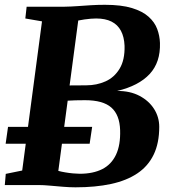

<svg xmlns="http://www.w3.org/2000/svg" viewBox="-20 -771 718 800"><path d="M294.5 9.5Q270.5 9.5 242.8 7.2Q215 5 188 2.5Q161 0 139 0H0L4 -46.5L72.5 -60.5L155 -682L85.5 -694L91 -743H247.5Q276.5 -743.5 303.2 -745.5Q330 -747.5 358 -749.2Q386 -751 417 -751Q485.5 -751 529.8 -737.5Q574 -724 599.2 -701.2Q624.5 -678.5 635 -650.2Q645.5 -622 646.5 -592Q649 -511.5 603.5 -462.5Q558 -413.5 468 -392Q521.5 -392.5 561 -371.8Q600.5 -351 622 -317Q643.5 -283 643.5 -242.5Q643.5 -174.5 620.2 -126.5Q597 -78.5 552.2 -48.5Q507.5 -18.5 442.8 -4.5Q378 9.5 294.5 9.5ZM312.5 -47Q367.5 -47 405.8 -66.2Q444 -85.5 463.2 -126Q482.5 -166.5 480.5 -229Q478.5 -292.5 443.8 -323Q409 -353.5 334.5 -353.5Q310 -353.5 294.2 -353Q278.5 -352.5 262 -351.5L223 -59Q235.5 -55.5 251.8 -52.8Q268 -50 284.5 -48.5Q301 -47 312.5 -47ZM270 -415Q289 -415 305.5 -415.2Q322 -415.5 339.5 -415.5Q383 -415.5 419.8 -432Q456.5 -448.5 478.5 -485Q500.5 -521.5 499 -580Q497.5 -617 484 -642.5Q470.5 -668 444.8 -681Q419 -694 380.5 -694Q371 -694 358.2 -693Q345.5 -692 331.8 -690Q318 -688 306 -685.5ZM3.5 -172 13.5 -242.5H364L353.5 -172Z"/></svg>

Font: Merriweather 28pt ExtraBold
Style: Italic
Weight: 800
Italic angle: -7.8°
Version: Version 2.101